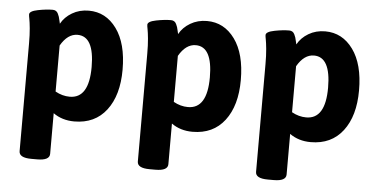

<svg xmlns="http://www.w3.org/2000/svg" viewBox="-51 -626 1820 927"><g transform="rotate(5 859.5 -162.5)"><path d="M381 -261Q381 -410 300 -410Q252 -410 218 -351V-128Q252 -109 288 -109Q381 -109 381 -261ZM531 -261Q531 -137 475.5 -64.5Q420 8 320 8Q261 8 218 -23V174Q218 206 158 206H130Q70 206 70 174V-347Q70 -391 67 -421.5Q64 -452 61 -467Q58 -482 58 -488Q58 -504 98.5 -512Q139 -520 170 -520Q179 -520 185.5 -516Q192 -512 196 -503.5Q200 -495 202 -489Q204 -483 206.5 -471Q209 -459 210 -456Q228 -489 263.5 -510Q299 -531 344 -531Q427 -531 479 -459.5Q531 -388 531 -261Z M954 -261Q954 -410 873 -410Q825 -410 791 -351V-128Q825 -109 861 -109Q954 -109 954 -261ZM1104 -261Q1104 -137 1048.5 -64.5Q993 8 893 8Q834 8 791 -23V174Q791 206 731 206H703Q643 206 643 174V-347Q643 -391 640 -421.5Q637 -452 634 -467Q631 -482 631 -488Q631 -504 671.5 -512Q712 -520 743 -520Q752 -520 758.5 -516Q765 -512 769 -503.5Q773 -495 775 -489Q777 -483 779.5 -471Q782 -459 783 -456Q801 -489 836.5 -510Q872 -531 917 -531Q1000 -531 1052 -459.5Q1104 -388 1104 -261Z M1527 -261Q1527 -410 1446 -410Q1398 -410 1364 -351V-128Q1398 -109 1434 -109Q1527 -109 1527 -261ZM1677 -261Q1677 -137 1621.5 -64.5Q1566 8 1466 8Q1407 8 1364 -23V174Q1364 206 1304 206H1276Q1216 206 1216 174V-347Q1216 -391 1213 -421.5Q1210 -452 1207 -467Q1204 -482 1204 -488Q1204 -504 1244.5 -512Q1285 -520 1316 -520Q1325 -520 1331.5 -516Q1338 -512 1342 -503.5Q1346 -495 1348 -489Q1350 -483 1352.5 -471Q1355 -459 1356 -456Q1374 -489 1409.5 -510Q1445 -531 1490 -531Q1573 -531 1625 -459.5Q1677 -388 1677 -261Z"/></g></svg>

Font: mmAsap
Style: Bold
Weight: 700
Designer: Pablo Cosgaya
Foundry: Omnibus-Type
Version: Version 1.001